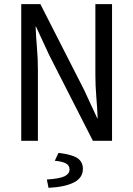

<svg xmlns="http://www.w3.org/2000/svg" viewBox="-20 -676 640 922"><path d="M82 0V-656H174L384 -244L447 -108H449Q447 -157 442.5 -210.5Q438 -264 438 -316V-656H518V0H426L216 -412L153 -548H151Q153 -498 157.5 -446Q162 -394 162 -343V0ZM213 226 205 186Q268 182 291 170Q314 158 314 138Q314 118 296 108.5Q278 99 243 96L261 58Q326 66 352 83.5Q378 101 378 135Q378 178 335 200Q292 222 213 226Z"/></svg>

Font: Source Code Variable
Style: Regular
Weight: 400
Monospace: yes
Designer: Paul D. Hunt, Teo Tuominen
Foundry: Adobe Systems Incorporated
Version: Version 1.010;hotconv 1.0.106;makeotfexe 2.5.65593